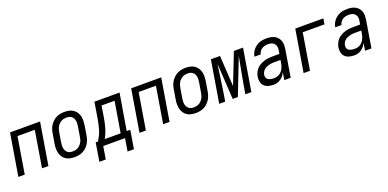

<svg xmlns="http://www.w3.org/2000/svg" viewBox="-7 -1303 4514 2234"><g transform="rotate(-20 2250.0 -185.5)"><path d="M8 0 94 -520H466L380 0H301L375 -450H161L87 0Z M703 8Q674 8 646.5 2Q619 -4 596.5 -19Q574 -34 559 -56.5Q544 -79 537.5 -106Q531 -133 531 -161.5Q531 -190 536 -219L556 -339Q560 -364 568 -389Q576 -414 591 -436.5Q606 -459 626 -477.5Q646 -496 670 -507.5Q694 -519 719.5 -523.5Q745 -528 770 -528Q799 -528 826.5 -522Q854 -516 876.5 -501Q899 -486 914.5 -463.5Q930 -441 936.5 -414Q943 -387 942.5 -358.5Q942 -330 938 -301L918 -181Q914 -156 905.5 -131Q897 -106 882.5 -83.5Q868 -61 848 -42.5Q828 -24 804 -12.5Q780 -1 754 3.5Q728 8 703 8ZM704 -62Q720 -62 737 -65.5Q754 -69 769.5 -77.5Q785 -86 797.5 -99Q810 -112 819 -127.5Q828 -143 833 -159.5Q838 -176 840 -192L860 -312Q863 -330 864 -347.5Q865 -365 862.5 -381.5Q860 -398 852.5 -413Q845 -428 832.5 -438.5Q820 -449 804 -453.5Q788 -458 770 -458Q754 -458 736.5 -454.5Q719 -451 704 -442.5Q689 -434 676 -421Q663 -408 654 -392.5Q645 -377 640.5 -360.5Q636 -344 633 -328L613 -208Q610 -190 609 -172.5Q608 -155 611 -138.5Q614 -122 621.5 -107Q629 -92 641 -81.5Q653 -71 669.5 -66.5Q686 -62 704 -62Z M954 157 991 -70H1019Q1038 -100 1053 -131Q1068 -162 1078 -194.5Q1088 -227 1094.5 -259.5Q1101 -292 1107 -325L1139 -520H1450L1375 -70H1419L1382 157H1303L1329 0H1059L1033 157ZM1103 -70H1300L1363 -450H1202L1180 -314Q1175 -283 1168.5 -252Q1162 -221 1153 -190Q1144 -159 1131.5 -129Q1119 -99 1103 -70Z M1508 0 1594 -520H1966L1880 0H1801L1875 -450H1661L1587 0Z M2203 8Q2174 8 2146.5 2Q2119 -4 2096.5 -19Q2074 -34 2059 -56.5Q2044 -79 2037.5 -106Q2031 -133 2031 -161.5Q2031 -190 2036 -219L2056 -339Q2060 -364 2068 -389Q2076 -414 2091 -436.5Q2106 -459 2126 -477.5Q2146 -496 2170 -507.5Q2194 -519 2219.5 -523.5Q2245 -528 2270 -528Q2299 -528 2326.5 -522Q2354 -516 2376.5 -501Q2399 -486 2414.5 -463.5Q2430 -441 2436.5 -414Q2443 -387 2442.5 -358.5Q2442 -330 2438 -301L2418 -181Q2414 -156 2405.5 -131Q2397 -106 2382.5 -83.5Q2368 -61 2348 -42.5Q2328 -24 2304 -12.5Q2280 -1 2254 3.5Q2228 8 2203 8ZM2204 -62Q2220 -62 2237 -65.5Q2254 -69 2269.5 -77.5Q2285 -86 2297.5 -99Q2310 -112 2319 -127.5Q2328 -143 2333 -159.5Q2338 -176 2340 -192L2360 -312Q2363 -330 2364 -347.5Q2365 -365 2362.5 -381.5Q2360 -398 2352.5 -413Q2345 -428 2332.5 -438.5Q2320 -449 2304 -453.5Q2288 -458 2270 -458Q2254 -458 2236.5 -454.5Q2219 -451 2204 -442.5Q2189 -434 2176 -421Q2163 -408 2154 -392.5Q2145 -377 2140.5 -360.5Q2136 -344 2133 -328L2113 -208Q2110 -190 2109 -172.5Q2108 -155 2111 -138.5Q2114 -122 2121.5 -107Q2129 -92 2141 -81.5Q2153 -71 2169.5 -66.5Q2186 -62 2204 -62Z M2495 0 2581 -520H2694L2717 -140L2866 -520H2979L2893 0H2819L2836 -104Q2850 -187 2866.5 -270.5Q2883 -354 2898 -437L2899 -445L2726 0H2662L2635 -445Q2622 -359 2611 -274Q2600 -189 2586 -104L2569 0Z M3167 8Q3135 8 3104.5 0Q3074 -8 3053 -28Q3032 -48 3025 -79Q3018 -110 3023 -142Q3027 -167 3038.5 -192Q3050 -217 3068.5 -237Q3087 -257 3111.5 -270.5Q3136 -284 3161 -292Q3186 -300 3211.5 -303Q3237 -306 3263 -306H3351L3358 -347Q3359 -353 3360 -360Q3361 -367 3361 -373Q3362 -392 3354.5 -409Q3347 -426 3334 -437.5Q3321 -449 3303 -453.5Q3285 -458 3266 -458Q3247 -458 3227 -454Q3207 -450 3190 -439.5Q3173 -429 3161 -411.5Q3149 -394 3146 -375H3068Q3071 -397 3081 -418.5Q3091 -440 3106 -458.5Q3121 -477 3140.5 -491Q3160 -505 3182 -513.5Q3204 -522 3226.5 -525Q3249 -528 3271 -528Q3297 -528 3322.5 -523.5Q3348 -519 3369.5 -507.5Q3391 -496 3407 -477.5Q3423 -459 3431 -436Q3439 -413 3439 -387Q3439 -361 3435 -335L3380 0H3301L3316 -92Q3305 -70 3290 -51Q3275 -32 3255.5 -18.5Q3236 -5 3212.5 1.5Q3189 8 3167 8ZM3199 -62Q3215 -62 3232.5 -66Q3250 -70 3265.5 -80Q3281 -90 3293 -104Q3305 -118 3313 -133.5Q3321 -149 3326 -166Q3331 -183 3334 -200L3340 -236H3263Q3247 -236 3230 -234.5Q3213 -233 3197 -228.5Q3181 -224 3164.5 -217Q3148 -210 3135 -198.5Q3122 -187 3113.5 -171.5Q3105 -156 3102 -139Q3100 -127 3102 -114.5Q3104 -102 3110.5 -92.5Q3117 -83 3127 -77Q3137 -71 3149 -67.5Q3161 -64 3173.5 -63Q3186 -62 3199 -62Z M3540 0 3626 -520H3974L3962 -450H3693L3619 0Z M4167 8Q4135 8 4104.5 0Q4074 -8 4053 -28Q4032 -48 4025 -79Q4018 -110 4023 -142Q4027 -167 4038.5 -192Q4050 -217 4068.5 -237Q4087 -257 4111.5 -270.5Q4136 -284 4161 -292Q4186 -300 4211.5 -303Q4237 -306 4263 -306H4351L4358 -347Q4359 -353 4360 -360Q4361 -367 4361 -373Q4362 -392 4354.5 -409Q4347 -426 4334 -437.5Q4321 -449 4303 -453.5Q4285 -458 4266 -458Q4247 -458 4227 -454Q4207 -450 4190 -439.5Q4173 -429 4161 -411.5Q4149 -394 4146 -375H4068Q4071 -397 4081 -418.5Q4091 -440 4106 -458.5Q4121 -477 4140.5 -491Q4160 -505 4182 -513.5Q4204 -522 4226.5 -525Q4249 -528 4271 -528Q4297 -528 4322.5 -523.5Q4348 -519 4369.5 -507.5Q4391 -496 4407 -477.5Q4423 -459 4431 -436Q4439 -413 4439 -387Q4439 -361 4435 -335L4380 0H4301L4316 -92Q4305 -70 4290 -51Q4275 -32 4255.5 -18.5Q4236 -5 4212.5 1.5Q4189 8 4167 8ZM4199 -62Q4215 -62 4232.5 -66Q4250 -70 4265.5 -80Q4281 -90 4293 -104Q4305 -118 4313 -133.5Q4321 -149 4326 -166Q4331 -183 4334 -200L4340 -236H4263Q4247 -236 4230 -234.5Q4213 -233 4197 -228.5Q4181 -224 4164.5 -217Q4148 -210 4135 -198.5Q4122 -187 4113.5 -171.5Q4105 -156 4102 -139Q4100 -127 4102 -114.5Q4104 -102 4110.5 -92.5Q4117 -83 4127 -77Q4137 -71 4149 -67.5Q4161 -64 4173.5 -63Q4186 -62 4199 -62Z"/></g></svg>

Font: Iosevka Oblique
Style: Regular
Weight: 400
Italic angle: -9°
Monospace: yes
Designer: Belleve Invis
Foundry: Belleve Invis
Version: Version 32.5.0; ttfautohint (v1.8.4)